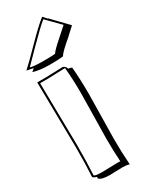

<svg xmlns="http://www.w3.org/2000/svg" viewBox="-208 -815 711 896"><g transform="rotate(-30 148.0 -366.5)"><path d="M187 -558Q166 -555 114 -555Q62 -555 26 -566Q32 -570 41 -579Q36 -580 28 -582Q12 -584 6 -586Q40 -617 99 -677.5Q158 -738 195 -767L214 -746L215 -747L296 -663Q294 -661 258 -628H259Q198 -578 187 -558ZM27 -157 22 -513H72L161 -516Q177 -510 179 -496H182Q188 -496 198 -491Q204 -424 204 -346L200 -104Q200 -33 205 34Q189 29 168 29L101 31Q56 31 43 17V8Q29 5 23 -3Q27 -68 27 -157ZM27 -591Q45 -585 98 -585Q151 -585 161 -587Q170 -602 213 -639.5Q256 -677 263 -684L194 -754Q166 -732 99.5 -664.5Q33 -597 27 -591ZM164 -506 72 -503H32V-500L37 -167Q37 -77 33 -6Q38 1 78 1L158 -1Q172 -1 174 0Q170 -55 170 -123L174 -368Q174 -439 168 -505V-506Z"/></g></svg>

Font: Londrina Shadow
Style: Regular
Weight: 400
Designer: Marcelo Magalhaes
Foundry: Marcelo Magalhaes
Version: Version 1.001 2011